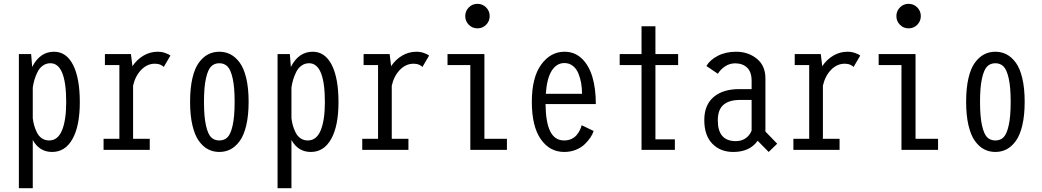

<svg xmlns="http://www.w3.org/2000/svg" viewBox="-20 -782 5440 1002"><path d="M78.5 -500H142.5L148 -432.5Q188 -512 262 -512Q326.5 -512 361.5 -443Q396.5 -374 396.5 -249Q396.5 -125 358.5 -57Q320.5 11 252 11Q185.5 11 151 -51.5V200H78.5ZM243 -452Q221 -452 203.5 -439.5Q186 -427 175.8 -406.2Q165.5 -385.5 159.8 -365.8Q154 -346 151 -325V-165Q153.5 -144.5 158.5 -126.8Q163.5 -109 173 -90Q182.5 -71 198.8 -60Q215 -49 236.5 -49Q282 -49 303.8 -102.2Q325.5 -155.5 325.5 -249Q325.5 -452 243 -452Z M674.5 -57.5H761.5V0H520.5V-57.5H603V-442.5H527.5V-500H663.5L671 -436.5Q695 -472 729.2 -492Q763.5 -512 803 -512Q824.5 -512 843.2 -505.2Q862 -498.5 869.5 -492L834.5 -432.5Q830 -438.5 817.5 -444Q805 -449.5 788.5 -449.5Q748 -449.5 717 -417.5Q686 -385.5 674.5 -335Z M972 -251Q972 -321.5 984 -373.5Q996 -425.5 1017.8 -455Q1039.5 -484.5 1066 -498.2Q1092.5 -512 1124.5 -512Q1156.5 -512 1183 -498.2Q1209.5 -484.5 1231.2 -455Q1253 -425.5 1265.2 -373.5Q1277.5 -321.5 1277.5 -251Q1277.5 -180 1265.2 -128Q1253 -76 1231.2 -46.2Q1209.5 -16.5 1183 -2.8Q1156.5 11 1124.5 11Q1092.5 11 1066 -2.8Q1039.5 -16.5 1018 -46.2Q996.5 -76 984.2 -128Q972 -180 972 -251ZM1204.5 -251Q1204.5 -327.5 1194.2 -373Q1184 -418.5 1167.2 -435.2Q1150.5 -452 1124.5 -452Q1098.5 -452 1081.8 -435.2Q1065 -418.5 1054.8 -373Q1044.5 -327.5 1044.5 -251Q1044.5 -173.5 1054.8 -127.8Q1065 -82 1081.8 -65.5Q1098.5 -49 1124.5 -49Q1150.5 -49 1167.2 -65.5Q1184 -82 1194.2 -127.8Q1204.5 -173.5 1204.5 -251Z M1428.5 -500H1492.5L1498 -432.5Q1538 -512 1612 -512Q1676.5 -512 1711.5 -443Q1746.5 -374 1746.5 -249Q1746.5 -125 1708.5 -57Q1670.5 11 1602 11Q1535.5 11 1501 -51.5V200H1428.5ZM1593 -452Q1571 -452 1553.5 -439.5Q1536 -427 1525.8 -406.2Q1515.5 -385.5 1509.8 -365.8Q1504 -346 1501 -325V-165Q1503.5 -144.5 1508.5 -126.8Q1513.5 -109 1523 -90Q1532.5 -71 1548.8 -60Q1565 -49 1586.5 -49Q1632 -49 1653.8 -102.2Q1675.5 -155.5 1675.5 -249Q1675.5 -452 1593 -452Z M2024.5 -57.5H2111.5V0H1870.5V-57.5H1953V-442.5H1877.5V-500H2013.5L2021 -436.5Q2045 -472 2079.2 -492Q2113.5 -512 2153 -512Q2174.5 -512 2193.2 -505.2Q2212 -498.5 2219.5 -492L2184.5 -432.5Q2180 -438.5 2167.5 -444Q2155 -449.5 2138.5 -449.5Q2098 -449.5 2067 -417.5Q2036 -385.5 2024.5 -335Z M2471.5 -634Q2445 -634 2426.5 -652.8Q2408 -671.5 2408 -698Q2408 -724.5 2426.5 -743.2Q2445 -762 2471.5 -762Q2498.5 -762 2517 -743.2Q2535.5 -724.5 2535.5 -698Q2535.5 -671.5 2517 -652.8Q2498.5 -634 2471.5 -634ZM2508 -57.5H2625.5V0H2434.5V-442.5H2315.5V-500H2508Z M3078 -98.5Q3073 -82.5 3061.8 -65.2Q3050.5 -48 3032.2 -30Q3014 -12 2985.8 -0.5Q2957.5 11 2924.5 11Q2848.5 11 2802 -56Q2755.5 -123 2755.5 -250.5Q2755.5 -377.5 2804.2 -444.8Q2853 -512 2926 -512Q2979.5 -512 3016.8 -476Q3054 -440 3071.8 -379.5Q3089.5 -319 3089.5 -239H2827Q2828 -144 2851.5 -96.5Q2875 -49 2924.5 -49Q2945.5 -49 2962.5 -57Q2979.5 -65 2990 -78Q3000.5 -91 3006.5 -103.5Q3012.5 -116 3015.5 -128.5ZM2925.5 -453Q2885 -453 2859.5 -413.2Q2834 -373.5 2828.5 -292.5H3017.5Q3017.5 -322 3012.8 -348.8Q3008 -375.5 2998 -399.8Q2988 -424 2969.2 -438.5Q2950.5 -453 2925.5 -453Z M3400.5 -55H3502V0H3328V-442.5H3214V-500H3328V-645H3400.5V-500H3519V-442.5H3400.5Z M3991.5 11 3934 -47.5Q3893 11 3806.5 11Q3739.5 11 3697.5 -32Q3655.5 -75 3655.5 -155.5Q3655.5 -234 3704 -275.5Q3752.5 -317 3838.5 -317H3902.5V-360Q3902.5 -406.5 3879 -429Q3855.5 -451.5 3816.5 -451.5Q3787.5 -451.5 3763.5 -435.2Q3739.5 -419 3726.5 -397L3666.5 -437.5Q3684.5 -469 3725.8 -490.5Q3767 -512 3821.5 -512Q3885 -512 3929.8 -475.5Q3974.5 -439 3974.5 -373.5V-95.5L4036 -32ZM3820 -45.5Q3850.5 -45.5 3871.8 -60.8Q3893 -76 3902.5 -100.5V-260.5H3842.5Q3785.5 -260.5 3755.8 -235.2Q3726 -210 3726 -153.5Q3726 -45.5 3820 -45.5Z M4274.5 -57.5H4361.5V0H4120.5V-57.5H4203V-442.5H4127.5V-500H4263.5L4271 -436.5Q4295 -472 4329.2 -492Q4363.5 -512 4403 -512Q4424.5 -512 4443.2 -505.2Q4462 -498.5 4469.5 -492L4434.5 -432.5Q4430 -438.5 4417.5 -444Q4405 -449.5 4388.5 -449.5Q4348 -449.5 4317 -417.5Q4286 -385.5 4274.5 -335Z M4721.5 -634Q4695 -634 4676.5 -652.8Q4658 -671.5 4658 -698Q4658 -724.5 4676.5 -743.2Q4695 -762 4721.5 -762Q4748.5 -762 4767 -743.2Q4785.5 -724.5 4785.5 -698Q4785.5 -671.5 4767 -652.8Q4748.5 -634 4721.5 -634ZM4758 -57.5H4875.5V0H4684.5V-442.5H4565.5V-500H4758Z M5022 -251Q5022 -321.5 5034 -373.5Q5046 -425.5 5067.8 -455Q5089.5 -484.5 5116 -498.2Q5142.5 -512 5174.5 -512Q5206.5 -512 5233 -498.2Q5259.5 -484.5 5281.2 -455Q5303 -425.5 5315.2 -373.5Q5327.5 -321.5 5327.5 -251Q5327.5 -180 5315.2 -128Q5303 -76 5281.2 -46.2Q5259.5 -16.5 5233 -2.8Q5206.5 11 5174.5 11Q5142.5 11 5116 -2.8Q5089.5 -16.5 5068 -46.2Q5046.5 -76 5034.2 -128Q5022 -180 5022 -251ZM5254.5 -251Q5254.5 -327.5 5244.2 -373Q5234 -418.5 5217.2 -435.2Q5200.5 -452 5174.5 -452Q5148.5 -452 5131.8 -435.2Q5115 -418.5 5104.8 -373Q5094.5 -327.5 5094.5 -251Q5094.5 -173.5 5104.8 -127.8Q5115 -82 5131.8 -65.5Q5148.5 -49 5174.5 -49Q5200.5 -49 5217.2 -65.5Q5234 -82 5244.2 -127.8Q5254.5 -173.5 5254.5 -251Z"/></svg>

Font: League Mono Condensed Light
Style: Regular
Weight: 300
Width: 1
Designer: Tyler Finck
Foundry: The League of Moveable Type / Tyler Finck
Version: Version 2.210